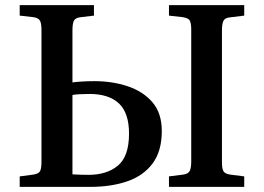

<svg xmlns="http://www.w3.org/2000/svg" viewBox="-20 -730 1032 750"><path d="M57 0V-41L110 -48Q131 -51 136.5 -61.5Q142 -72 142 -99V-613Q142 -637 136.5 -648.5Q131 -660 110 -663L57 -669V-710H347V-669L297 -663Q275 -661 269 -649.5Q263 -638 263 -612V-408Q274 -410 299 -411.5Q324 -413 349 -413Q419 -413 479 -393Q539 -373 575.5 -330.5Q612 -288 612 -218Q612 -140 576.5 -92Q541 -44 478 -22Q415 0 332 0ZM640 0V-41L696 -48Q716 -51 721.5 -63Q727 -75 727 -99V-615Q727 -640 721 -650Q715 -660 693 -663L640 -669V-710H934V-669L877 -662Q858 -660 852.5 -648Q847 -636 847 -611V-95Q847 -71 853 -61Q859 -51 879 -48L934 -41V0ZM263 -49Q294 -47 326 -47Q397 -47 440.5 -83Q484 -119 484 -208Q484 -289 444.5 -326Q405 -363 330 -363Q312 -363 292 -362Q272 -361 263 -359Z"/></svg>

Font: Literata 36pt Medium
Style: Regular
Weight: 500
Designer: Latin by Veronika Burian and Jose Scaglione. Greek by Irene Vlachou. Cyrillic by Vera Evstafieva.
Foundry: TypeTogether
Version: Version 3.002